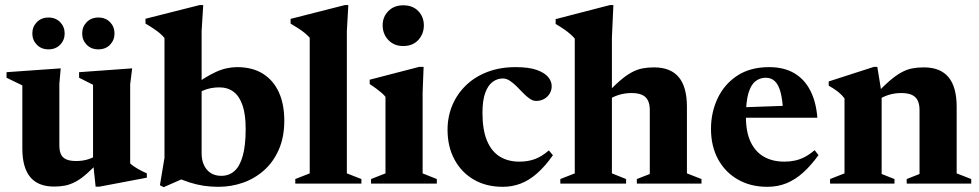

<svg xmlns="http://www.w3.org/2000/svg" viewBox="-20 -744 3966 778"><path d="M220.5 -155Q220.5 -131.5 227.5 -117.8Q234.5 -104 249.5 -97.8Q264.5 -91.5 289 -91.5Q315 -91.5 338 -98.8Q361 -106 377 -118.5L391.5 -99.5Q358.5 -64 333.5 -41.8Q308.5 -19.5 287 -8Q265.5 3.5 244.5 7.8Q223.5 12 199.5 12Q134.5 12 102.5 -26.5Q70.5 -65 70.5 -142V-398L6.5 -429V-451.5L226 -467L220.5 -404.5ZM367.5 12.5 357 -87V-400.5L300.5 -429V-451.5L515.5 -467L507.5 -402.5V-82Q513 -76.5 520.8 -71Q528.5 -65.5 537.8 -60.2Q547 -55 556.5 -50.2Q566 -45.5 575 -41.5V-24L382 12.5ZM176.5 -544Q147.5 -544 129.2 -562.8Q111 -581.5 111 -608.5Q111 -635.5 129.2 -654.2Q147.5 -673 176.5 -673Q205.5 -673 223.8 -654.2Q242 -635.5 242 -608.5Q242 -581.5 223.8 -562.8Q205.5 -544 176.5 -544ZM378.5 -544Q349.5 -544 331.2 -562.8Q313 -581.5 313 -608.5Q313 -635.5 331.2 -654.2Q349.5 -673 378.5 -673Q408 -673 426 -654.2Q444 -635.5 444 -608.5Q444 -581.5 426 -562.8Q408 -544 378.5 -544Z M688.5 -28 743.5 -29.5 643 14.5 628 6.5 646.5 -104.5V-590Q639.5 -599 629 -608Q618.5 -617 603.8 -627Q589 -637 569.5 -648.5V-668L789 -723.5H803.5L797 -619V-122Q797 -95.5 806.5 -75Q816 -54.5 833.8 -43Q851.5 -31.5 876.5 -31.5Q907.5 -31.5 929.5 -50.5Q951.5 -69.5 963.5 -111.8Q975.5 -154 975.5 -222Q975.5 -280 962.8 -317.2Q950 -354.5 926.2 -372.2Q902.5 -390 868.5 -390Q851.5 -390 834.5 -386.8Q817.5 -383.5 801.5 -376.5Q785.5 -369.5 770.5 -358L752.5 -387.5Q781 -410 806 -425.8Q831 -441.5 853.8 -452Q876.5 -462.5 898.2 -467.2Q920 -472 940.5 -472Q1002.5 -472 1045 -445.5Q1087.5 -419 1109.8 -370.5Q1132 -322 1132 -255Q1132 -189 1110.2 -138.8Q1088.5 -88.5 1051 -54.8Q1013.5 -21 965.5 -4Q917.5 13 865 13Q834 13 805.8 8.8Q777.5 4.5 749 -4.5Q720.5 -13.5 688.5 -28Z M1385.5 -41.5 1444.5 -18.5V0H1176.5V-18.5L1235 -41.5V-591Q1227.5 -599.5 1217 -608.5Q1206.5 -617.5 1191.8 -627.2Q1177 -637 1157.5 -648.5V-667.5L1377.5 -723.5H1391.5L1385.5 -618.5Z M1614 -557.5Q1576.5 -557.5 1553.5 -582Q1530.5 -606.5 1530.5 -641.5Q1530.5 -675.5 1553.5 -699Q1576.5 -722.5 1614 -722.5Q1652.5 -722.5 1675 -699Q1697.5 -675.5 1697.5 -641.5Q1697.5 -606.5 1675 -582Q1652.5 -557.5 1614 -557.5ZM1696.5 -473 1692.5 -368.5V-41.5L1750 -18.5V0H1483.5V-18.5L1542 -41.5V-351.5Q1535.5 -360 1525.8 -368.2Q1516 -376.5 1504 -385.5Q1492 -394.5 1478 -403.5V-421L1678.5 -473Z M2069 -472Q2122.5 -472 2154.5 -460.8Q2186.5 -449.5 2201 -432Q2215.5 -414.5 2215.5 -395Q2215.5 -377.5 2206.8 -363.8Q2198 -350 2183.8 -342.5Q2169.5 -335 2152.5 -335Q2139.5 -335 2126.2 -344.2Q2113 -353.5 2100 -367Q2087 -380.5 2073.5 -394Q2060 -407.5 2046 -416.8Q2032 -426 2017.5 -426Q1995 -426 1976.2 -412.2Q1957.5 -398.5 1946.2 -367.8Q1935 -337 1935 -286.5Q1935 -218.5 1953 -174.8Q1971 -131 2004.5 -110Q2038 -89 2084.5 -89Q2119 -89 2147 -99.2Q2175 -109.5 2204 -134.5L2220.5 -115Q2188 -69 2155.5 -40.8Q2123 -12.5 2089 0.2Q2055 13 2017.5 13Q1950 13 1899.8 -16.2Q1849.5 -45.5 1821.5 -97.8Q1793.5 -150 1793.5 -218Q1793.5 -271.5 1813 -317.8Q1832.5 -364 1868.8 -398.8Q1905 -433.5 1955.8 -452.8Q2006.5 -472 2069 -472Z M2560.5 -18.5 2613 -39V-298.5Q2613 -322.5 2605 -337.8Q2597 -353 2580.8 -360Q2564.5 -367 2539 -367Q2511 -367 2486.2 -359Q2461.5 -351 2443.5 -338L2429.5 -355Q2463.5 -392 2489.8 -415Q2516 -438 2538.5 -450.2Q2561 -462.5 2583 -466.8Q2605 -471 2630 -471Q2697.5 -471 2730.5 -431.2Q2763.5 -391.5 2763.5 -311V-41.5L2822.5 -18.5V0H2560.5ZM2517 0H2250.5V-18.5L2309 -41.5V-587.5Q2301.5 -596.5 2291 -605.8Q2280.5 -615 2265.8 -625.2Q2251 -635.5 2231.5 -647V-666.5L2451.5 -723.5H2465.5L2459.5 -592V-41.5L2517 -18.5Z M3096.5 -472Q3156 -472 3197.8 -447.8Q3239.5 -423.5 3263.2 -377.5Q3287 -331.5 3292 -267H2969V-308.5L3223.5 -317.5L3153.5 -291Q3151 -339.5 3143 -369.8Q3135 -400 3120.2 -414.5Q3105.5 -429 3083 -429Q3059 -429 3040.8 -414.5Q3022.5 -400 3012.5 -365.8Q3002.5 -331.5 3002.5 -271Q3002.5 -210 3021.2 -169.8Q3040 -129.5 3075 -109.2Q3110 -89 3158.5 -89Q3181.5 -89 3201.8 -93.5Q3222 -98 3241.5 -108.2Q3261 -118.5 3281 -135.5L3296.5 -115.5Q3266.5 -73.5 3234.5 -44.8Q3202.5 -16 3167 -1.5Q3131.5 13 3089.5 13Q3021 13 2969.5 -16.8Q2918 -46.5 2889.5 -99.2Q2861 -152 2861 -221.5Q2861 -289 2888.2 -346.2Q2915.5 -403.5 2968 -437.8Q3020.5 -472 3096.5 -472Z M3552.5 -365V-39L3604.5 -18.5V0H3343.5V-18.5L3402 -41.5V-345.5Q3391.5 -359.5 3376.2 -371.8Q3361 -384 3338 -397V-414L3521 -473H3535ZM3654 -18.5 3706 -39V-298.5Q3706 -322.5 3698 -337.8Q3690 -353 3673.8 -360Q3657.5 -367 3632 -367Q3604 -367 3579.5 -359Q3555 -351 3537 -338L3522.5 -355Q3556.5 -392 3583 -415Q3609.5 -438 3631.8 -450.2Q3654 -462.5 3676 -466.8Q3698 -471 3723.5 -471Q3790.5 -471 3823.5 -431.2Q3856.5 -391.5 3856.5 -311V-41.5L3915.5 -18.5V0H3654Z"/></svg>

Font: Newsreader 36pt
Style: Bold
Weight: 700
Designer: Hugues Gentile
Foundry: Production Type
Version: Version 1.003